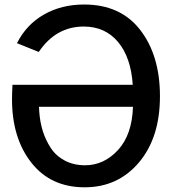

<svg xmlns="http://www.w3.org/2000/svg" viewBox="-20 -796 768 834"><path d="M32.2 -364.3Q32.2 -390.6 34.2 -427.7H556.6Q548.8 -546.9 492.7 -613.8Q436.5 -680.7 343.8 -680.7Q222.7 -680.7 148.4 -570.3L53.7 -608.4Q94.7 -689.5 170.9 -732.9Q247.1 -776.4 345.7 -776.4Q503.9 -776.4 589.4 -665.5Q674.8 -554.7 674.8 -377.9Q674.8 -198.2 583.5 -90.3Q492.2 17.6 347.7 17.6Q200.2 17.6 116.2 -89.4Q32.2 -196.3 32.2 -364.3ZM149.4 -332Q149.4 -328.1 149.9 -321.8Q150.4 -315.4 150.4 -312.5Q153.3 -267.6 165.5 -228Q177.7 -188.5 200.2 -153.8Q222.7 -119.1 261.2 -98.6Q299.8 -78.1 349.6 -78.1Q431.6 -78.1 492.7 -144.5Q553.7 -210.9 557.6 -332Z"/></svg>

Font: Gothic A1 SemiBold
Style: Regular
Weight: 600
Version: Version 2.50